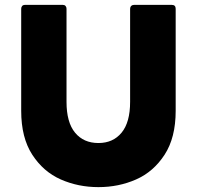

<svg xmlns="http://www.w3.org/2000/svg" viewBox="-20 -754 808 788"><path d="M67 -299V-718Q67 -725 71 -729.5Q75 -734 82 -734H238Q245 -734 249 -729.5Q253 -725 253 -718V-336Q253 -252 288 -209.5Q323 -167 384 -167Q444 -167 479 -209.5Q514 -252 514 -336V-718Q514 -725 518.5 -729.5Q523 -734 530 -734H685Q701 -734 701 -718V-299Q701 -189 655.5 -119Q610 -49 538.5 -17.5Q467 14 384 14Q301 14 229.5 -17.5Q158 -49 112.5 -119Q67 -189 67 -299Z"/></svg>

Font: LINE Seed Sans TH App ExtraBold
Style: Regular
Weight: 800
Designer: Dalton Maag Ltd | Thai characters by Cadson Demak Co.,Ltd.
Foundry: Dalton Maag Ltd
Version: Version 1.003